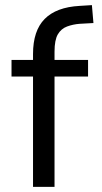

<svg xmlns="http://www.w3.org/2000/svg" viewBox="-20 -730 397 750"><path d="M109 0V-431H25V-496H130L109 -475V-519Q109 -610 154.5 -656Q200 -702 291 -707L339 -710L345 -640L291 -637Q265 -635 242 -626.5Q219 -618 206 -596Q193 -574 193 -528V-483L171 -496H324V-431H193V0Z"/></svg>

Font: Nunito Sans 7pt Condensed
Style: Regular
Weight: 400
Width: 3
Designer: Vernon Adams
Foundry: Vernon Adams
Version: Version 3.101;gftools[0.9.27]